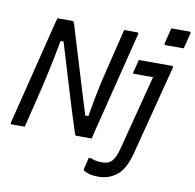

<svg xmlns="http://www.w3.org/2000/svg" viewBox="-101 -864 1212 1195"><g transform="rotate(10 504.5 -267.0)"><path d="M885 -761H1000Q1011 -761 1008 -750L983 -652H869Q858 -652 861 -663ZM93 0H12Q0 0 4 -11Q39 -152 74.5 -293.5Q110 -435 145 -577Q153 -608 160.5 -638.5Q168 -669 176 -700H268Q279 -700 283 -688Q291 -662 308.5 -603.5Q326 -545 350 -467Q374 -389 400 -302.5Q426 -216 452 -134H472Q482 -195 491 -242Q500 -289 509 -331Q518 -373 529 -418Q540 -463 554 -520Q565 -565 576 -610Q587 -655 598 -700H680Q692 -700 688 -689Q654 -552 619.5 -415Q585 -278 551 -141Q542 -106 533 -70.5Q524 -35 516 0H420Q413 0 410 -7Q365 -146 323 -286Q281 -426 239 -564H220Q210 -507 200.5 -461Q191 -415 182 -373Q173 -331 163 -287Q153 -243 140 -190Q128 -143 116.5 -95Q105 -47 93 0ZM929 -532Q941 -532 937 -521Q903 -389 865.5 -244Q828 -99 791 44Q765 146 715 186.5Q665 227 598 227Q564 227 540 220.5Q516 214 505 205Q499 199 502 193Q507 175 511 158Q515 141 519 122H535Q551 129 566.5 132Q582 135 604 135Q624 135 638.5 130.5Q653 126 666 113Q677 101 686.5 81.5Q696 62 706 22Q724 -48 744.5 -127Q765 -206 786 -287Q807 -368 826 -442H708Q696 -442 700 -453Q705 -472 710.5 -492.5Q716 -513 720 -532Z"/></g></svg>

Font: Recursive Sn Lnr St
Style: Italic
Weight: 400
Italic angle: -15°
Version: Version 1.079;hotconv 1.0.112;makeotfexe 2.5.65598; ttfautoh